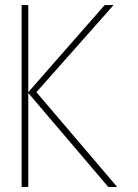

<svg xmlns="http://www.w3.org/2000/svg" viewBox="-20 -734 540 754"><path d="M91 0V-369L405 0H440L123 -372L426 -714H391L91 -372V-714H65V0Z"/></svg>

Font: Noto Sans Mono UI Condensed Thin
Style: Regular
Weight: 250
Width: 3
Designer: Monotype Design team
Foundry: Monotype Imaging Inc.
Version: 1.000